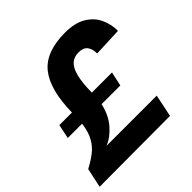

<svg xmlns="http://www.w3.org/2000/svg" viewBox="-191 -885 1044 1044"><g transform="rotate(-45 331.0 -363.0)"><path d="M-4 0 20 -112Q60 -133 91.5 -157Q123 -181 143.5 -217.5Q164 -254 171 -310H61L78 -392H175Q178 -565 242.5 -645.5Q307 -726 456 -726Q530 -726 576.5 -698.5Q623 -671 644.5 -626.5Q666 -582 666 -529L499 -522Q499 -557 483.5 -577.5Q468 -598 431 -598Q398 -598 375.5 -579Q353 -560 341 -515Q329 -470 328 -392H483L465 -310H321Q306 -241 266 -195Q226 -149 180 -131H566L539 -2Z"/></g></svg>

Font: Geist
Style: Bold Italic
Weight: 700
Italic angle: -12°
Designer: Basement.studio, Andrés Briganti, Mateo Zaragoza
Foundry: Basement.studio, Vercel, Andrés Briganti, Guido Ferreyra, Mateo Zaragoza
Version: Version 1.500; ttfautohint (v1.8.4.7-5d5b)